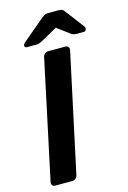

<svg xmlns="http://www.w3.org/2000/svg" viewBox="-133 -959 679 1021"><g transform="rotate(-15 206.0 -448.0)"><path d="M39 0Q29 0 23.5 -7Q18 -14 20 -24L159 -676Q161 -686 169 -693Q177 -700 188 -700H282Q292 -700 298 -693Q304 -686 302 -676L162 -24Q160 -14 152 -7Q144 0 134 0ZM84 -750Q71 -750 72 -762Q73 -770 81 -777L203 -880Q216 -891 224 -893.5Q232 -896 241 -896H299Q309 -896 315.5 -893.5Q322 -891 330 -880L408 -777Q413 -771 411 -763Q409 -750 395 -750H357Q350 -750 343.5 -751.5Q337 -753 331 -757L259 -810L164 -757Q157 -754 150.5 -752Q144 -750 136 -750Z"/></g></svg>

Font: Rubik Light Medium
Style: Italic
Weight: 500
Italic angle: -12°
Version: Version 2.104